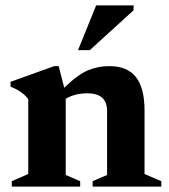

<svg xmlns="http://www.w3.org/2000/svg" viewBox="-20 -690 624 710"><path d="M322.5 -20 376 -43V-279.5Q376 -345 303 -345Q279 -345 258.5 -339.5Q238 -334 223 -324.5V-43L276.5 -20V0H23.5V-20L84.5 -46.5V-323.5Q63.5 -352 19 -369.5V-387.5L180.5 -445.5H197L217.5 -365.5Q268 -414.5 305.2 -430Q342.5 -445.5 384.5 -445.5Q450.5 -445.5 482.5 -405.2Q514.5 -365 514.5 -281V-46.5L576.5 -20V0H322.5ZM268.5 -504.5 335.5 -670H474V-652L312 -504.5Z"/></svg>

Font: Newsreader 16pt
Style: Bold
Weight: 700
Designer: Hugues Gentile
Foundry: Production Type
Version: Version 1.003; ttfautohint (v1.8.3)